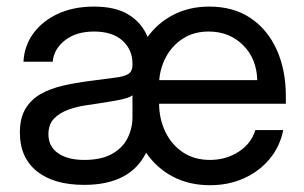

<svg xmlns="http://www.w3.org/2000/svg" viewBox="-20 -543 903 571"><path d="M604.5 7.8Q542.5 7.8 493.9 -17.8Q445.3 -43.5 414.6 -88.9Q367.2 6.8 230.5 6.8Q139.6 6.8 89.4 -33.9Q39.1 -74.7 39.1 -148.4Q39.1 -192.9 56.4 -220.7Q73.7 -248.5 102.8 -264.4Q131.8 -280.3 168.7 -288.6Q205.6 -296.9 244.1 -301.8Q293.5 -308.6 321.8 -312Q350.1 -315.4 362.1 -323.2Q374 -331.1 374 -350.6V-353.5Q374 -395.5 344 -422.4Q314 -449.2 259.8 -449.2Q206.1 -449.2 173.1 -423.1Q140.1 -397 136.7 -359.4H49.8Q52.2 -406.7 79.1 -443.6Q106 -480.5 152.3 -502Q198.7 -523.4 259.8 -523.4Q323.7 -523.4 362.8 -499.3Q401.9 -475.1 418.9 -433.1Q449.7 -475.6 496.6 -499.5Q543.5 -523.4 602.5 -523.4Q674.3 -523.4 725.1 -489.3Q775.9 -455.1 803 -395Q830.1 -335 830.1 -256.8V-234.4H453.1Q453.6 -188.5 471.9 -150.6Q490.2 -112.8 523.9 -90.1Q557.6 -67.4 604.5 -67.4Q652.3 -67.4 689.9 -91.8Q727.5 -116.2 739.3 -156.2H822.3Q812.5 -106.9 781.7 -70.1Q751 -33.2 705.3 -12.7Q659.7 7.8 604.5 7.8ZM230.5 -67.4Q281.2 -67.4 313 -85.2Q344.7 -103 359.4 -132.3Q374 -161.6 374 -195.3V-259.8Q364.7 -251 324.7 -243.9Q284.7 -236.8 240.2 -230.5Q210.4 -226.6 183.8 -217Q157.2 -207.5 140.6 -190.2Q124 -172.9 124 -143.6Q124 -107.4 152.6 -87.4Q181.2 -67.4 230.5 -67.4ZM453.6 -304.7H745.1Q743.2 -369.1 702.4 -409.2Q661.6 -449.2 600.6 -449.2Q556.6 -449.2 524.7 -428.7Q492.7 -408.2 474.6 -375.2Q456.5 -342.3 453.6 -304.7Z"/></svg>

Font: Inter Display
Style: Regular
Weight: 400
Designer: Rasmus Andersson
Foundry: rsms
Version: Version 4.000;git-37864ae